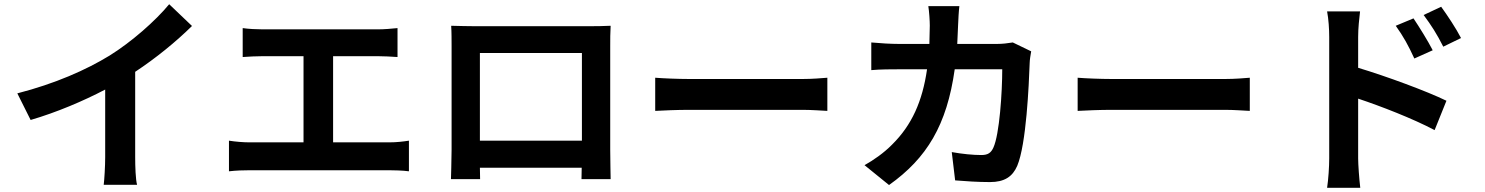

<svg xmlns="http://www.w3.org/2000/svg" viewBox="-20 -831 7030 909"><path d="M62 -389 125 -263C248 -299 375 -353 478 -407V-87C478 -43 474 20 471 44H629C622 19 620 -43 620 -87V-491C717 -555 813 -633 889 -708L781 -811C716 -732 602 -632 499 -568C388 -500 241 -435 62 -389Z M1064 -165V-20C1098 -24 1133 -25 1163 -25H1822C1845 -25 1887 -24 1916 -20V-165C1890 -161 1858 -157 1822 -157H1557V-565H1768C1797 -565 1832 -563 1862 -561V-698C1833 -695 1798 -692 1768 -692H1224C1196 -692 1155 -694 1129 -698V-561C1154 -563 1197 -565 1224 -565H1417V-157H1163C1132 -157 1096 -160 1064 -165Z M2116 -709C2118 -681 2118 -640 2118 -612C2118 -554 2118 -183 2118 -123C2118 -75 2115 12 2115 17H2253L2252 -37H2734L2733 17H2871C2871 13 2869 -83 2869 -122C2869 -182 2869 -551 2869 -612C2869 -642 2869 -679 2871 -709C2835 -707 2797 -707 2772 -707C2700 -707 2294 -707 2222 -707C2195 -707 2157 -708 2116 -709ZM2252 -165V-580H2735V-165Z M3082 -463V-306C3119 -308 3186 -311 3243 -311C3360 -311 3690 -311 3780 -311C3822 -311 3873 -307 3897 -306V-463C3871 -461 3827 -457 3780 -457C3690 -457 3361 -457 3243 -457C3191 -457 3118 -460 3082 -463Z M4862 -588 4775 -630C4751 -626 4725 -623 4700 -623H4512L4516 -713C4517 -737 4519 -779 4522 -802H4375C4379 -778 4382 -732 4382 -710L4380 -623H4237C4199 -623 4147 -626 4105 -630V-499C4148 -503 4203 -503 4237 -503H4369C4347 -351 4297 -239 4204 -147C4164 -106 4114 -72 4073 -49L4189 45C4368 -82 4463 -239 4500 -503H4725C4725 -395 4712 -195 4683 -132C4672 -108 4658 -97 4626 -97C4587 -97 4535 -102 4486 -111L4502 23C4550 27 4610 31 4667 31C4736 31 4774 5 4796 -46C4839 -148 4851 -427 4855 -535C4855 -546 4859 -572 4862 -588Z M5082 -463V-306C5119 -308 5186 -311 5243 -311C5360 -311 5690 -311 5780 -311C5822 -311 5873 -307 5897 -306V-463C5871 -461 5827 -457 5780 -457C5690 -457 5361 -457 5243 -457C5191 -457 5118 -460 5082 -463Z M6672 -744 6588 -709C6625 -657 6647 -617 6676 -554L6763 -593C6740 -638 6700 -702 6672 -744ZM6803 -799 6720 -760C6757 -710 6781 -673 6813 -610L6897 -651C6874 -696 6832 -759 6803 -799ZM6273 -81C6273 -42 6269 19 6263 58H6420C6415 17 6410 -53 6410 -81V-364C6518 -328 6668 -270 6772 -215L6828 -354C6736 -399 6543 -470 6410 -510V-656C6410 -698 6415 -742 6419 -777H6263C6270 -741 6273 -692 6273 -656C6273 -572 6273 -158 6273 -81Z"/></svg>

Font: Noto Sans CJK TC
Style: Bold
Weight: 700
Designer: Ryoko NISHIZUKA 西塚涼子 (kana, bopomofo & ideographs); Paul D. Hunt (Latin, Greek & Cyrillic); Sandoll Communications 산돌커뮤니
Foundry: Adobe
Version: Version 2.004;hotconv 1.0.118;makeotfexe 2.5.65603